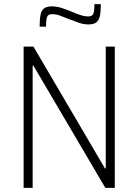

<svg xmlns="http://www.w3.org/2000/svg" viewBox="-20 -915 675 935"><path d="M95 0V-688H143L491 -95H495V-688H539V0H493L143 -595H139V0ZM173 -785Q173 -822 177.5 -843.5Q182 -865 195 -874.5Q208 -884 232 -884Q256 -884 279.5 -876.5Q303 -869 332 -857Q353 -848 372.5 -841.5Q392 -835 410 -835Q431 -835 435.5 -850.5Q440 -866 440 -895H471Q471 -859 466.5 -837.5Q462 -816 449 -806Q436 -796 411 -796Q387 -796 364.5 -804Q342 -812 313 -823Q289 -833 271 -839.5Q253 -846 233 -846Q213 -846 208.5 -830.5Q204 -815 204 -785Z"/></svg>

Font: Saira SemiCondensed ExtraLight
Style: Regular
Weight: 250
Width: 4
Designer: Hector Gatti with collaboration of the Omnibus-Type team
Foundry: Omnibus-Type
Version: Version 1.101